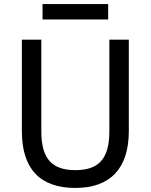

<svg xmlns="http://www.w3.org/2000/svg" viewBox="-20 -916 744 948"><path d="M190 -896V-820H514V-896ZM88 -720V-268C88 -84 176 12 352 12C524 12 616 -84 616 -268V-720H520V-268C520 -128 464 -76 352 -76C240 -76 184 -128 184 -268V-720Z"/></svg>

Font: Kufam Arabic Latin Roman Normal
Style: Regular
Weight: 400
Designer: Wael Morcos & Artur Schmal
Version: Version 1.200;PS 001.200;hotconv 1.0.88;makeotf.lib2.5.64775